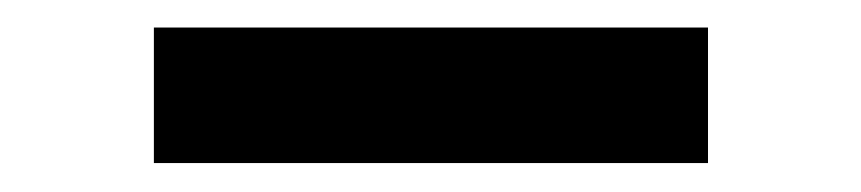

<svg xmlns="http://www.w3.org/2000/svg" viewBox="-20 -386 610 136"><path d="M481.5 -366.5V-270.5H89V-366.5Z"/></svg>

Font: Merriweather 28pt ExtraBold
Style: Regular
Weight: 800
Version: Version 2.100